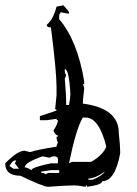

<svg xmlns="http://www.w3.org/2000/svg" viewBox="-20 -718 526 738"><path d="M223.6 -697.8Q245.1 -674.3 245.1 -670.9V-666H239.7L212.9 -670.9L207.5 -660.6V-644.5Q278.3 -560.5 303.7 -404.8V-394H298.3Q303.7 -383.8 303.7 -377.9Q298.3 -331.1 298.3 -319.8Q436.5 -301.8 436.5 -207.5Q441.9 -161.1 441.9 -127.9Q421.9 -21.5 373 -21.5Q373 -7.8 314.5 0V-5.4Q309.1 -5.4 309.1 0Q279.8 -5.4 266.1 -5.4Q237.3 -5.4 165 0Q147 0 58.6 -42.5Q0 -42.5 0 -90.3Q47.4 -138.7 74.7 -138.7L95.7 -133.3Q117.7 -141.6 197.3 -154.3Q197.3 -160.2 202.6 -170.4Q197.3 -179.7 197.3 -191.9Q202.6 -191.9 202.6 -197.3Q194.8 -197.3 186.5 -212.9V-218.3Q202.6 -241.7 202.6 -255.9Q197.3 -255.9 197.3 -261.2L159.7 -255.9H133.3V-271.5L197.3 -293Q197.3 -298.3 191.9 -298.3L197.3 -351.6V-383.3Q197.3 -442.9 175.8 -612.3Q159.7 -612.3 159.7 -623Q184.6 -642.6 197.3 -692.4ZM229 -452.6V-447.3Q229 -431.6 234.4 -431.6Q234.4 -425.8 229 -415.5Q234.4 -357.4 234.4 -314.5H245.1Q250.5 -343.8 250.5 -356.9Q245.1 -452.6 229 -452.6ZM245.1 -90.3 255.9 -95.7H330.1Q375 -121.1 388.7 -154.3Q360.8 -266.1 309.1 -266.1H298.3Q273.4 -226.1 245.1 -90.3ZM74.7 -74.7Q84 -74.7 101.1 -64Q101.1 -74.7 175.8 -90.3H202.6V-106.4Q202.6 -117.2 186.5 -117.2Q180.7 -117.2 170.4 -111.8L144 -117.2Q75.7 -93.8 74.7 -74.7ZM16.1 -80.1 31.7 -69.3H53.2L37.1 -90.3L42.5 -101.1H37.1Q28.8 -101.1 16.1 -80.1ZM138.7 -58.6V-53.2Q154.3 -53.2 154.3 -47.9L165 -53.2H207.5V-64H175.8ZM319.8 -31.7V-26.9H335.4Q371.6 -41.5 383.3 -58.6Q345.2 -31.7 319.8 -31.7Z"/></svg>

Font: Otrack
Style: Regular
Weight: 400
Designer: Sodina
Foundry: Sodina
Version: Version 2.10 June 16, 2016